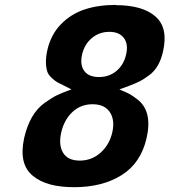

<svg xmlns="http://www.w3.org/2000/svg" viewBox="-20 -756 697 790"><path d="M457 -735.8 456.1 -734.9Q566.4 -734.9 619.6 -688.2Q672.9 -641.6 650.9 -544.9Q636.2 -477.5 594.2 -446.8Q571.8 -430.2 556.9 -422.4Q542 -414.6 511.2 -402.8Q500.5 -398.9 471.2 -388.2Q474.6 -386.7 483.4 -382.8Q492.2 -378.9 494.1 -378.2Q496.1 -377.4 502.2 -374.5Q508.3 -371.6 510.3 -370.6Q512.2 -369.6 516.8 -366.9Q521.5 -364.3 524.9 -361.8Q528.3 -359.4 533.2 -356Q538.1 -352.5 543.9 -348.1Q608.9 -299.8 583 -187Q559.1 -84.5 480 -35.2Q400.9 14.2 285.2 14.2Q229 14.2 186.8 2.9Q144.5 -8.3 115 -32.7Q85.4 -57.1 76.7 -95.2Q67.9 -133.3 79.1 -187Q102.5 -289.6 164.1 -333Q195.3 -355 215.1 -364.5Q234.9 -374 273.9 -388.2Q269 -391.1 245.4 -402.6Q221.7 -414.1 216.8 -417Q204.6 -423.8 191.4 -436.8Q178.2 -449.7 174.8 -460.9Q163.1 -497.1 174.8 -549.8Q189.5 -614.3 231.2 -656.7Q272.9 -699.2 329.3 -717.5Q385.7 -735.8 457 -735.8ZM499 -532.2Q508.8 -574.2 489.7 -599.6Q470.7 -625 430.2 -625Q388.7 -625 358.2 -599.6Q327.6 -574.2 317.9 -532.2Q308.1 -489.3 326.7 -464.1Q345.2 -439 387.2 -439Q429.2 -439 459.2 -464.1Q489.3 -489.3 499 -532.2ZM308.1 -95.2Q357.4 -95.2 393.8 -127.7Q430.2 -160.2 441.9 -210.9Q453.6 -262.2 431.9 -294.7Q410.2 -327.1 360.8 -327.1Q312 -327.1 277.8 -294.9Q243.7 -262.7 231.9 -210.9Q220.2 -159.2 239.7 -127.2Q259.3 -95.2 308.1 -95.2Z"/></svg>

Font: Perun
Style: Bold Italic
Weight: 700
Italic angle: -12°
Foundry: Copyright (c) Stefan Peev, Context Ltd, 2016
Version: Version 001.000